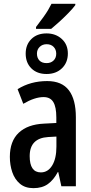

<svg xmlns="http://www.w3.org/2000/svg" viewBox="-20 -977 477 1007"><path d="M375 -957V-950.2Q362.3 -932.6 338.1 -908Q314 -883.3 288.8 -860.6Q263.7 -837.9 248.5 -825.7H168.9V-835.4Q192.9 -866.7 207.8 -887.5Q222.7 -908.2 232.2 -924.3Q241.7 -940.4 250 -957ZM224.1 -801.8Q272 -801.8 304 -772.7Q335.9 -743.7 335.9 -696.3Q335.9 -648.9 304.9 -618.9Q273.9 -588.9 224.1 -588.9Q174.3 -588.9 144.5 -618.4Q114.7 -647.9 114.7 -695.8Q114.7 -742.7 144.5 -772.2Q174.3 -801.8 224.1 -801.8ZM224.6 -745.1Q202.6 -745.1 188.2 -731.2Q173.8 -717.3 173.8 -695.8Q173.8 -673.3 186.8 -659.7Q199.7 -646 224.6 -646Q246.6 -646 260.7 -659.4Q274.9 -672.9 274.9 -695.3Q274.9 -717.3 261.2 -731.2Q247.6 -745.1 224.6 -745.1ZM227.5 -551.8Q304.7 -551.8 341.3 -503.4Q377.9 -455.1 377.9 -361.8V0H301.8L285.6 -74.7H283.2Q261.2 -33.2 231.2 -11.7Q201.2 9.8 155.3 9.8Q111.8 9.8 84.5 -13.4Q57.1 -36.6 44.4 -74Q31.7 -111.3 31.7 -154.3Q31.7 -236.8 78.4 -280.8Q125 -324.7 210.9 -328.6L275.4 -332V-361.3Q275.4 -416 259.5 -441.9Q243.7 -467.8 208.5 -467.8Q162.1 -467.8 102.1 -432.6L72.3 -509.3Q140.1 -551.8 227.5 -551.8ZM275.9 -260.7 232.9 -258.3Q135.7 -252.4 135.7 -158.2Q135.7 -72.8 194.3 -72.8Q231.4 -72.8 253.7 -109.1Q275.9 -145.5 275.9 -208.5Z"/></svg>

Font: Open Sans Condensed SemiBold
Style: Regular
Weight: 600
Width: 3
Designer: Monotype Design Team
Foundry: Monotype Imaging Inc.
Version: Version 3.000; ttfautohint (v1.8.4)